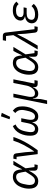

<svg xmlns="http://www.w3.org/2000/svg" viewBox="1508 -2328 1020 4076"><g transform="rotate(-90 2018.0 -290.0)"><path d="M567 -68 554 0H503Q468 0 449.5 -18.5Q431 -37 432 -74L434 -184H430Q401 -126 374 -87.5Q347 -49 320.5 -27.5Q294 -6 266.5 3Q239 12 209 12Q158 12 122.5 -10.5Q87 -33 69 -76.5Q51 -120 51 -184Q51 -207 53.5 -230Q56 -253 60 -275Q73 -342 105 -399.5Q137 -457 187 -492Q237 -527 303 -527Q353 -527 387.5 -507.5Q422 -488 440 -445Q458 -402 460 -332H464L518 -446L555 -516H641L483 -257L509 -68ZM222 -58Q243 -58 263 -67Q283 -76 306 -101Q329 -126 359 -174L412 -258L397 -343Q385 -412 362.5 -435Q340 -458 302 -458Q248 -458 206.5 -417Q165 -376 150 -301L135 -226Q133 -213 131.5 -200Q130 -187 130 -175Q130 -112 154.5 -85Q179 -58 222 -58Z M867 0H784L727 -448H674L687 -516H730Q763 -516 779.5 -501.5Q796 -487 800 -456L825 -261L839 -77H844Q922 -190 980 -300.5Q1038 -411 1069 -516H1147Q1126 -446 1090.5 -367Q1055 -288 1000 -197Q945 -106 867 0Z M1546 -349 1520 -219Q1516 -200 1514 -178Q1512 -156 1512 -143Q1512 -100 1531 -78.5Q1550 -57 1584 -57Q1609 -57 1632 -72.5Q1655 -88 1674 -126.5Q1693 -165 1707 -234L1716 -278Q1719 -292 1720.5 -307Q1722 -322 1722 -334Q1722 -384 1706 -416.5Q1690 -449 1657 -476L1707 -528Q1754 -492 1776 -445.5Q1798 -399 1798 -328Q1798 -303 1795.5 -277.5Q1793 -252 1788 -226Q1776 -165 1749.5 -110.5Q1723 -56 1682 -22Q1641 12 1584 12Q1523 12 1494 -21Q1465 -54 1462 -115H1458Q1437 -51 1400 -19.5Q1363 12 1313 12Q1249 12 1212 -28Q1175 -68 1175 -159Q1175 -187 1177.5 -213.5Q1180 -240 1185 -265Q1198 -327 1224 -378.5Q1250 -430 1289.5 -468Q1329 -506 1379 -528L1414 -469Q1354 -444 1319.5 -395Q1285 -346 1268 -265L1259 -219Q1255 -200 1253 -178Q1251 -156 1251 -143Q1251 -100 1269.5 -78.5Q1288 -57 1321 -57Q1350 -57 1373 -73Q1396 -89 1413 -122.5Q1430 -156 1440 -207L1469 -349ZM1661 -762 1576 -585 1524 -597 1587 -780Z M1924 200H1847L1991 -516H2068L2004 -198Q2001 -183 2000 -168.5Q1999 -154 1999 -145Q1999 -102 2017 -80Q2035 -58 2076 -58Q2103 -58 2126 -68Q2149 -78 2169 -99Q2197 -128 2214 -163.5Q2231 -199 2237 -228L2295 -516H2372L2282 -68H2355L2342 0H2273Q2239 0 2222.5 -17.5Q2206 -35 2206 -63Q2206 -68 2207 -75Q2208 -82 2210 -92L2212 -102H2207Q2180 -44 2148 -16Q2116 12 2069 12Q2017 12 1994 -19Q1971 -50 1966 -102H1961L1954 52Z M2986 -68 2973 0H2922Q2887 0 2868.5 -18.5Q2850 -37 2851 -74L2853 -184H2849Q2820 -126 2793 -87.5Q2766 -49 2739.5 -27.5Q2713 -6 2685.5 3Q2658 12 2628 12Q2577 12 2541.5 -10.5Q2506 -33 2488 -76.5Q2470 -120 2470 -184Q2470 -207 2472.5 -230Q2475 -253 2479 -275Q2492 -342 2524 -399.5Q2556 -457 2606 -492Q2656 -527 2722 -527Q2772 -527 2806.5 -507.5Q2841 -488 2859 -445Q2877 -402 2879 -332H2883L2937 -446L2974 -516H3060L2902 -257L2928 -68ZM2641 -58Q2662 -58 2682 -67Q2702 -76 2725 -101Q2748 -126 2778 -174L2831 -258L2816 -343Q2804 -412 2781.5 -435Q2759 -458 2721 -458Q2667 -458 2625.5 -417Q2584 -376 2569 -301L2554 -226Q2552 -213 2550.5 -200Q2549 -187 2549 -175Q2549 -112 2573.5 -85Q2598 -58 2641 -58Z M3310 -516 3292 -672H3189L3202 -740H3295Q3328 -740 3344.5 -725Q3361 -710 3365 -680L3436 -68H3499L3486 0H3433Q3400 0 3383 -15Q3366 -30 3363 -60L3340 -258L3330 -431H3325L3238 -258L3088 0H3006Z M3927 -130 3974 -83Q3923 -29 3868 -8.5Q3813 12 3744 12Q3684 12 3643 -5.5Q3602 -23 3581.5 -53.5Q3561 -84 3561 -123Q3561 -179 3598 -218.5Q3635 -258 3707 -267L3708 -271Q3665 -279 3642 -304Q3619 -329 3619 -366Q3619 -406 3643.5 -443Q3668 -480 3716.5 -504Q3765 -528 3837 -528Q3905 -528 3946.5 -509.5Q3988 -491 4022 -452L3969 -405Q3945 -434 3913.5 -447Q3882 -460 3831 -460Q3768 -460 3735 -438Q3702 -416 3696 -383Q3695 -378 3694.5 -372Q3694 -366 3694 -358Q3694 -332 3718 -315.5Q3742 -299 3792 -299H3900L3887 -234H3769Q3714 -234 3680.5 -213Q3647 -192 3639 -154Q3638 -147 3637 -141Q3636 -135 3636 -127Q3636 -94 3664 -75Q3692 -56 3749 -56Q3802 -56 3845 -72Q3888 -88 3927 -130Z"/></g></svg>

Font: IBM Plex Sans
Style: Italic
Weight: 400
Italic angle: -11.31°
Designer: Mike Abbink, Paul van der Laan, Pieter van Rosmalen
Foundry: Bold Monday
Version: Version 3.201